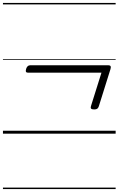

<svg xmlns="http://www.w3.org/2000/svg" viewBox="-20 -905 803 1300"><path d="M618 -164Q602 -164 597 -169.5Q592 -175 596 -187L667 -413H169Q159 -413 156 -419Q153 -425 157 -439Q165 -463 184 -463H715Q736 -463 728 -437L649 -185Q645 -173 638 -168.5Q631 -164 618 -164ZM0 365H763V375H0ZM0 -20H763V0H0ZM0 -505H763V-500H0ZM0 -885H763V-875H0Z"/></svg>

Font: Playwrite DK Uloopet Guides
Style: Regular
Weight: 400
Designer: Veronika Burian, José Scaglione
Foundry: TypeTogether
Version: Version 1.003